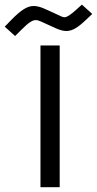

<svg xmlns="http://www.w3.org/2000/svg" viewBox="-99 -804 415 824"><path d="M101.6 -762.2C80.6 -772 63.5 -778.3 45.9 -778.3C19 -778.3 -7.8 -762.2 -50.3 -718.8L-78.6 -689.5L-34.2 -649.4L-6.3 -677.2C24.4 -708 40.5 -717.8 54.7 -717.8C62 -717.8 69.3 -714.8 78.6 -710.9L141.6 -682.1C158.7 -674.8 173.3 -670.9 185.5 -670.9C211.4 -670.9 234.9 -685.5 269.5 -718.3L296.9 -744.1L252.4 -784.2L227.5 -761.7C204.1 -740.7 188 -730 178.7 -730C173.8 -730 168.9 -731 164.6 -733.4ZM74.7 -608.9V-0.5H157.2V-608.9Z"/></svg>

Font: Vazirmatn
Style: Regular
Weight: 400
Designer: Saber Rastikerdar
Foundry: Saber Rastikerdar
Version: Version 33.003